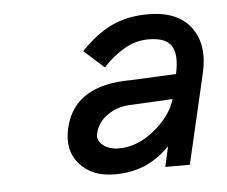

<svg xmlns="http://www.w3.org/2000/svg" viewBox="-36 -740 512 434"><g transform="rotate(-5 219.5 -523.0)"><path d="M208 -346.2Q157.2 -346.2 128.9 -377.9Q100.6 -409.7 112.3 -460Q134.3 -555.2 262.7 -555.2L365.7 -560.1Q375 -602.5 362.5 -623Q350.1 -643.6 310.5 -643.6Q280.3 -643.6 253.4 -627.4Q226.6 -611.3 207 -588.9L161.1 -629.9Q197.8 -668 233.4 -684.1Q269 -700.2 314 -700.2Q381.3 -700.2 411.1 -660.4Q440.9 -620.6 426.3 -557.1L378.9 -353H323.2L333.5 -398.9Q305.2 -370.6 275.1 -358.4Q245.1 -346.2 208 -346.2ZM222.2 -403.8Q264.6 -403.8 303.2 -435.3Q341.8 -466.8 353 -504.4L260.3 -499.5Q230 -499.5 206.1 -483.6Q182.1 -467.8 176.3 -441.4Q172.9 -425.3 187.3 -414.6Q201.7 -403.8 222.2 -403.8Z"/></g></svg>

Font: HK Grotesk Medium Italic
Style: Regular
Weight: 500
Italic angle: -13°
Designer: Alfredo Marco Pradil and Stefan Peev
Foundry: Hanken Design Co.
Version: Version 1.000;PS 001.000;hotconv 1.0.88;makeotf.lib2.5.64775